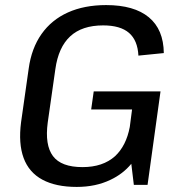

<svg xmlns="http://www.w3.org/2000/svg" viewBox="-20 -728 708 756"><path d="M282 8Q200 8 147 -20.5Q94 -49 73 -106Q52 -163 63 -247L93 -458Q104 -538 143.5 -594Q183 -650 247.5 -679Q312 -708 398 -708Q508 -708 566 -660Q624 -612 625 -519L525 -509Q522 -569 488 -598.5Q454 -628 386 -628Q303 -628 256.5 -585Q210 -542 198 -456L168 -246Q156 -157 188.5 -113.5Q221 -70 305 -70Q385 -70 433 -113Q477 -154 491 -228L500 -297H339L349 -368H612L561 0H507L497 -83Q464 -43 415 -20Q357 8 282 8Z"/></svg>

Font: Pathway Extreme 8pt Thin 12pt Medium
Style: Italic
Weight: 500
Italic angle: -8°
Version: Version 1.001;gftools[0.9.26]